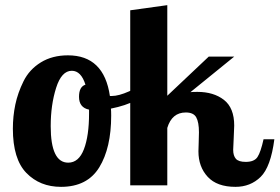

<svg xmlns="http://www.w3.org/2000/svg" viewBox="-20 -720 1086 746"><path d="M30 -220Q30 -268 39.5 -313.5Q49 -359 71.5 -404.5Q94 -450 138.5 -477.5Q183 -505 244 -505Q384 -505 407 -347H414Q441 -347 481.5 -365Q522 -383 551 -407L566 -380Q526 -321 411 -298Q412 -289 412 -271Q412 -145 365.5 -69.5Q319 6 217 6Q135 6 82.5 -48Q30 -102 30 -220ZM177 -230Q177 -88 245 -88Q286 -88 306 -140Q326 -192 326 -279V-294Q287 -302 287 -344Q287 -383 312 -391Q295 -445 259 -445Q219 -445 198 -378.5Q177 -312 177 -230Z M486 0V-680L630 -700V-348L791 -500H890L720 -362Q729 -363 747 -363Q810 -363 850 -332Q890 -301 890 -232Q890 -219 888 -182.5Q886 -146 886 -138Q886 -115 896.5 -103Q907 -91 935 -91Q968 -91 980.5 -110Q993 -129 1004 -179H1046Q1032 -71 992.5 -32.5Q953 6 895 6Q823 6 787 -33Q751 -72 751 -132Q751 -139 752 -166Q753 -193 753 -206Q753 -245 742.5 -264Q732 -283 702 -283Q648 -283 630 -223V0Z"/></svg>

Font: Lobster Two
Style: Bold
Weight: 700
Designer: Pablo Impallari
Foundry: Pablo Impallari. www.impallari.com
Version: Version 1.006